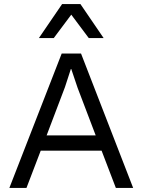

<svg xmlns="http://www.w3.org/2000/svg" viewBox="-20 -923 700 943"><path d="M330 -851 244 -736H171L285 -903H375L489 -736H416ZM549 0 479 -183H180L110 0H26L283 -660H378L634 0ZM209 -258H450L361 -492L330 -584H328L299 -495Z"/></svg>

Font: Work Sans
Style: Regular
Weight: 400
Designer: Wei Huang
Foundry: Wei Huang
Version: Version 1.032;PS 001.032;hotconv 1.0.70;makeotf.lib2.5.58329